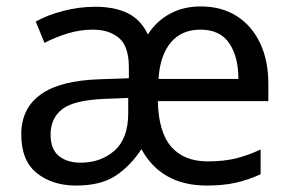

<svg xmlns="http://www.w3.org/2000/svg" viewBox="-20 -566 904 596"><path d="M603 -546Q668 -546 715 -516Q762 -486 787.5 -432Q813 -378 813 -306V-252H470Q472 -156 511.5 -110.5Q551 -65 625 -65Q675 -65 713 -74.5Q751 -84 789 -102V-25Q749 -7 710.5 1.5Q672 10 622 10Q481 10 419 -103Q385 -51 339 -20.5Q293 10 216 10Q143 10 94.5 -28.5Q46 -67 46 -149Q46 -229 106 -272.5Q166 -316 290 -320L380 -323V-357Q380 -422 349.5 -448Q319 -474 268 -474Q228 -474 189.5 -462Q151 -450 118 -433L91 -499Q126 -519 176 -532Q226 -545 275 -545Q337 -545 377.5 -524.5Q418 -504 439 -459Q465 -500 507 -523Q549 -546 603 -546ZM602 -474Q544 -474 510.5 -434.5Q477 -395 472 -321H720Q720 -390 691.5 -432Q663 -474 602 -474ZM303 -259Q209 -255 173 -227Q137 -199 137 -148Q137 -103 162.5 -82Q188 -61 230 -61Q293 -61 335.5 -98.5Q378 -136 378 -214V-262Z"/></svg>

Font: Noto Sans Siddham
Style: Regular
Weight: 400
Designer: Monotype Design Team
Foundry: Monotype Imaging Inc.
Version: Version 2.004; ttfautohint (v1.8.4.7-5d5b)